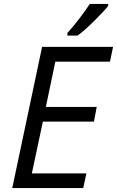

<svg xmlns="http://www.w3.org/2000/svg" viewBox="-20 -951 592 971"><path d="M400.9 0H42L192.9 -713.9H551.8L536.1 -639.2H259.8L211.9 -410.2H469.2L455.1 -335.9H196.8L141.1 -74.2H417ZM320.8 -784.2Q348.1 -813.5 382.1 -858.2Q416 -902.8 434.1 -931.2H526.9V-920.9Q508.3 -897 458.5 -847.2Q408.7 -797.4 372.1 -771H320.8Z"/></svg>

Font: CAA NEO Sans
Style: Italic
Weight: 400
Italic angle: -12°
Version: Version 1.10